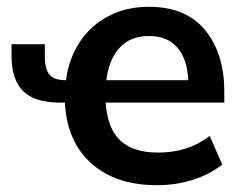

<svg xmlns="http://www.w3.org/2000/svg" viewBox="-20 -535 719 565"><path d="M442 10Q321 10 249 -54Q177 -118 171 -233H158Q81 -233 47.5 -267.5Q14 -302 14 -369V-405H112V-369Q112 -332 125.5 -315.5Q139 -299 173 -299H174Q183 -364 215.5 -412.5Q248 -461 300 -488Q352 -515 418 -515Q527 -515 583.5 -446.5Q640 -378 640 -266V-233H291Q296 -157 334 -121.5Q372 -86 445 -86Q488 -86 525.5 -97.5Q563 -109 597 -135L634 -51Q598 -22 548 -6Q498 10 442 10ZM419 -429Q363 -429 331.5 -394Q300 -359 293 -299H534Q531 -362 501.5 -395.5Q472 -429 419 -429Z"/></svg>

Font: MulishBold
Style: Bold
Weight: 700
Designer: Vernon Adams
Foundry: Vernon Adams
Version: Version 3.602; ttfautohint (v1.8.3)